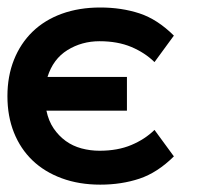

<svg xmlns="http://www.w3.org/2000/svg" viewBox="-20 -486 586 517"><path d="M0 -227.1Q0 -280.8 17.6 -325Q35.2 -369.1 67.6 -400.6Q100.1 -432.1 146.5 -449Q192.9 -465.8 250 -465.8Q307.1 -465.8 355.5 -450Q403.8 -434.1 448.2 -390.1L396 -318.8Q370.1 -344.2 333.5 -359.6Q296.9 -375 248 -375Q200.2 -375 161.6 -351.1Q123 -327.1 107.9 -278.8H321.8V-188H105Q110.8 -160.2 124.5 -140.1Q138.2 -120.1 157 -106.4Q175.8 -92.8 199.5 -86.4Q223.1 -80.1 248 -80.1Q296.9 -80.1 333.5 -95.5Q370.1 -110.8 396 -136.2L448.2 -64.9Q403.8 -21 355.5 -4.9Q307.1 11.2 250 11.2Q192.9 11.2 146.5 -5.9Q100.1 -22.9 67.6 -54Q35.2 -85 17.6 -128.9Q0 -172.9 0 -227.1Z"/></svg>

Font: Anonymous Pro
Style: Bold
Weight: 700
Monospace: yes
Designer: Mark Simonson
Version: Version 1.003